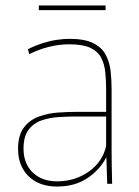

<svg xmlns="http://www.w3.org/2000/svg" viewBox="-20 -672 508 702"><path d="M189 10Q144 10 112 -7.5Q80 -25 63 -56Q46 -87 46 -127Q46 -178 67.5 -206Q89 -234 122.5 -246Q156 -258 192.5 -260.5Q229 -263 259 -263H368V-345Q368 -378 365 -407.5Q362 -437 350 -460.5Q338 -484 310.5 -497Q283 -510 234 -510Q195 -510 158 -500.5Q121 -491 87 -474L82 -492Q110 -506 137 -514.5Q164 -523 189 -526.5Q214 -530 234 -530Q290 -530 321.5 -514Q353 -498 367 -471Q381 -444 384.5 -411.5Q388 -379 388 -346V-134Q388 -106 388.5 -69Q389 -32 390 0H372L369 -96H368Q346 -52 300 -21Q254 10 189 10ZM189 -9Q254 -9 304.5 -44.5Q355 -80 368 -138V-246H256Q228 -246 195 -244Q162 -242 132.5 -232Q103 -222 84.5 -197.5Q66 -173 66 -129Q66 -74 99.5 -41.5Q133 -9 189 -9ZM122 -635V-652H366V-635Z"/></svg>

Font: Murecho Thin
Style: Regular
Weight: 100
Designer: Neil Summerour
Foundry: Positype
Version: Version 1.010